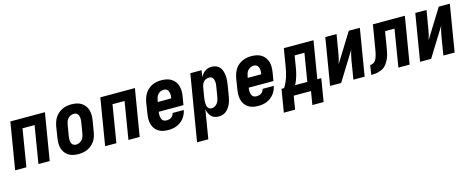

<svg xmlns="http://www.w3.org/2000/svg" viewBox="-35 -1187 5071 2061"><g transform="rotate(-15 2500.0 -156.5)"><path d="M2 0 88 -520H472L386 0H261L329 -415H195L127 0Z M706 8Q676 8 647.5 2Q619 -4 595.5 -19Q572 -34 556 -56.5Q540 -79 532.5 -106.5Q525 -134 525.5 -164Q526 -194 531 -223L550 -343Q555 -368 563.5 -393Q572 -418 586.5 -440Q601 -462 622 -479.5Q643 -497 667 -508Q691 -519 716.5 -523.5Q742 -528 767 -528Q797 -528 825.5 -522Q854 -516 877.5 -501Q901 -486 917.5 -463.5Q934 -441 941.5 -413.5Q949 -386 948.5 -356Q948 -326 943 -297L923 -177Q919 -152 910.5 -127Q902 -102 887 -80Q872 -58 851.5 -40.5Q831 -23 807 -12Q783 -1 757 3.5Q731 8 706 8ZM707 -97Q725 -97 742 -104.5Q759 -112 772 -126.5Q785 -141 791.5 -158.5Q798 -176 801 -194L821 -314Q823 -326 824 -338Q825 -350 824 -362Q823 -374 819 -385Q815 -396 808 -405Q801 -414 790 -418.5Q779 -423 767 -423Q749 -423 731.5 -415.5Q714 -408 701 -393.5Q688 -379 682 -361.5Q676 -344 673 -326L653 -206Q651 -194 650 -182Q649 -170 650 -158Q651 -146 654.5 -135Q658 -124 665 -115Q672 -106 683.5 -101.5Q695 -97 707 -97Z M1002 0 1088 -520H1472L1386 0H1261L1329 -415H1195L1127 0Z M1703 8Q1673 8 1645 2Q1617 -4 1593.5 -19Q1570 -34 1554.5 -57Q1539 -80 1532 -107.5Q1525 -135 1525.5 -164.5Q1526 -194 1531 -223L1550 -343Q1555 -368 1563.5 -392.5Q1572 -417 1586.5 -439.5Q1601 -462 1622 -479.5Q1643 -497 1667 -508Q1691 -519 1716 -523.5Q1741 -528 1766 -528Q1796 -528 1824.5 -522Q1853 -516 1876.5 -501.5Q1900 -487 1917 -464Q1934 -441 1941.5 -413.5Q1949 -386 1948.5 -356Q1948 -326 1943 -297L1928 -208H1653V-206Q1651 -194 1650.5 -181.5Q1650 -169 1651.5 -156.5Q1653 -144 1657 -133Q1661 -122 1668.5 -113.5Q1676 -105 1688 -101Q1700 -97 1712 -97Q1725 -97 1739 -100Q1753 -103 1764 -111Q1775 -119 1783.5 -131.5Q1792 -144 1794 -157H1918Q1914 -134 1903.5 -111Q1893 -88 1877.5 -68Q1862 -48 1841.5 -33Q1821 -18 1798 -8.5Q1775 1 1750.5 4.5Q1726 8 1703 8ZM1670 -312H1820L1821 -314Q1823 -326 1824 -338.5Q1825 -351 1823.5 -362.5Q1822 -374 1818.5 -385.5Q1815 -397 1807.5 -405.5Q1800 -414 1789.5 -418.5Q1779 -423 1766 -423Q1749 -423 1731 -415.5Q1713 -408 1700.5 -393.5Q1688 -379 1682 -361.5Q1676 -344 1673 -326Z M1966 215 2088 -520H2213L2201 -446Q2211 -464 2223.5 -479.5Q2236 -495 2252 -506Q2268 -517 2287 -522.5Q2306 -528 2325 -528Q2351 -528 2374.5 -519Q2398 -510 2414 -491.5Q2430 -473 2437.5 -449.5Q2445 -426 2448 -400.5Q2451 -375 2449 -349Q2447 -323 2443 -297L2423 -177Q2420 -156 2414.5 -135Q2409 -114 2400 -93.5Q2391 -73 2378 -54Q2365 -35 2347.5 -20.5Q2330 -6 2308.5 1Q2287 8 2266 8Q2241 8 2219 0.5Q2197 -7 2181.5 -23.5Q2166 -40 2157 -61Q2148 -82 2144 -105L2091 215ZM2212 -97Q2229 -97 2245.5 -105Q2262 -113 2273.5 -127.5Q2285 -142 2291.5 -159Q2298 -176 2301 -194L2321 -314Q2323 -326 2324 -338Q2325 -350 2323.5 -361.5Q2322 -373 2319 -384.5Q2316 -396 2309.5 -404.5Q2303 -413 2293 -418Q2283 -423 2270 -423Q2255 -423 2239 -417.5Q2223 -412 2211 -400Q2199 -388 2192.5 -372.5Q2186 -357 2183 -341L2163 -221Q2161 -208 2160 -195Q2159 -182 2159.5 -169Q2160 -156 2162 -143.5Q2164 -131 2170.5 -120.5Q2177 -110 2187.5 -103.5Q2198 -97 2212 -97Z M2703 8Q2673 8 2645 2Q2617 -4 2593.5 -19Q2570 -34 2554.5 -57Q2539 -80 2532 -107.5Q2525 -135 2525.5 -164.5Q2526 -194 2531 -223L2550 -343Q2555 -368 2563.5 -392.5Q2572 -417 2586.5 -439.5Q2601 -462 2622 -479.5Q2643 -497 2667 -508Q2691 -519 2716 -523.5Q2741 -528 2766 -528Q2796 -528 2824.5 -522Q2853 -516 2876.5 -501.5Q2900 -487 2917 -464Q2934 -441 2941.5 -413.5Q2949 -386 2948.5 -356Q2948 -326 2943 -297L2928 -208H2653V-206Q2651 -194 2650.5 -181.5Q2650 -169 2651.5 -156.5Q2653 -144 2657 -133Q2661 -122 2668.5 -113.5Q2676 -105 2688 -101Q2700 -97 2712 -97Q2725 -97 2739 -100Q2753 -103 2764 -111Q2775 -119 2783.5 -131.5Q2792 -144 2794 -157H2918Q2914 -134 2903.5 -111Q2893 -88 2877.5 -68Q2862 -48 2841.5 -33Q2821 -18 2798 -8.5Q2775 1 2750.5 4.5Q2726 8 2703 8ZM2670 -312H2820L2821 -314Q2823 -326 2824 -338.5Q2825 -351 2823.5 -362.5Q2822 -374 2818.5 -385.5Q2815 -397 2807.5 -405.5Q2800 -414 2789.5 -418.5Q2779 -423 2766 -423Q2749 -423 2731 -415.5Q2713 -408 2700.5 -393.5Q2688 -379 2682 -361.5Q2676 -344 2673 -326Z M3073 149H2948L2990 -105H3019Q3035 -130 3047.5 -157.5Q3060 -185 3069 -212.5Q3078 -240 3084 -268.5Q3090 -297 3095 -325L3127 -520H3457L3388 -105H3432L3390 149H3265L3290 0H3098ZM3277 -105 3328 -415H3219L3202 -310Q3198 -284 3193 -258Q3188 -232 3181 -206Q3174 -180 3164 -154.5Q3154 -129 3141 -105Z M3502 0 3588 -520H3713L3678 -312Q3674 -284 3667 -256Q3660 -228 3651 -201L3849 -520H3972L3886 0H3761L3795 -208Q3800 -236 3806.5 -264Q3813 -292 3823 -319L3625 0Z M3959 0 3976 -105Q3991 -105 4007 -112Q4023 -119 4033.5 -133Q4044 -147 4050 -162.5Q4056 -178 4060 -194Q4064 -210 4067.5 -225.5Q4071 -241 4073 -257L4117 -520H4472L4386 0H4261L4329 -415H4224L4196 -244Q4193 -226 4189.5 -207.5Q4186 -189 4181.5 -170.5Q4177 -152 4170 -134Q4163 -116 4153.5 -99Q4144 -82 4132 -66Q4120 -50 4104 -37.5Q4088 -25 4070 -18Q4052 -11 4033 -6.5Q4014 -2 3995.5 -1Q3977 0 3959 0Z M4502 0 4588 -520H4713L4678 -312Q4674 -284 4667 -256Q4660 -228 4651 -201L4849 -520H4972L4886 0H4761L4795 -208Q4800 -236 4806.5 -264Q4813 -292 4823 -319L4625 0Z"/></g></svg>

Font: Iosevka Term Curly XBd Obl
Style: Regular
Weight: 800
Italic angle: -9°
Designer: Belleve Invis
Foundry: Belleve Invis
Version: Version 32.3.0